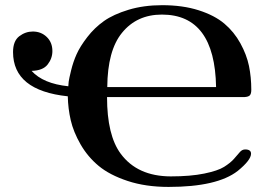

<svg xmlns="http://www.w3.org/2000/svg" viewBox="-20 -717 1032 748"><path d="M30.8 -514.2Q30.8 -557.1 54.9 -575.7Q79.1 -594.2 107.9 -594.2Q140.1 -594.2 162.1 -573Q184.1 -551.8 184.1 -518.1Q184.1 -489.3 165.5 -465.6Q147 -441.9 103 -440.9Q147.9 -391.1 246.1 -380.9Q246.1 -387.7 247.6 -398.9Q249 -410.2 257.1 -443.1Q265.1 -476.1 278.6 -506.1Q292 -536.1 320.1 -572.5Q348.1 -608.9 385 -635Q421.9 -661.1 481 -679Q540 -696.8 611.8 -696.8Q691.9 -696.8 753.9 -677Q815.9 -657.2 854 -625Q892.1 -592.8 916.5 -548.3Q940.9 -503.9 950 -460Q959 -416 959 -367.2Q959 -352.1 953.6 -345.9Q948.2 -339.8 933.1 -338.9H397Q397 -189.9 450.2 -118.2Q515.1 -30.3 645 -29.8Q722.2 -29.8 775.6 -40.8Q829.1 -51.8 853 -66.9Q877 -82 890.9 -97.4Q904.8 -112.8 913.8 -123.8Q922.9 -134.8 935.1 -134.8Q958 -134.8 958 -118.2Q958 -93.3 905.8 -50.8Q825.7 11.2 637.2 11.2H636.2Q547.4 11.2 477.3 -12Q407.2 -35.2 364.5 -70.6Q321.8 -106 293.9 -154.5Q266.1 -203.1 255.6 -248.5Q245.1 -293.9 244.1 -341.8Q30.8 -364.3 30.8 -514.2ZM397.9 -377.9H821.8Q816.9 -660.2 610.8 -660.2Q512.7 -660.2 455.1 -588.9Q398.9 -520 397.9 -377.9Z"/></svg>

Font: CMU Serif
Style: Bold
Weight: 700
Version: Version 0.7.0